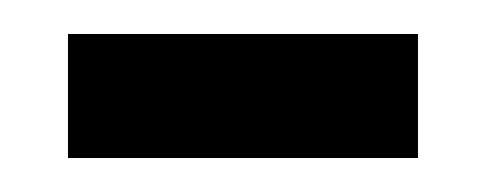

<svg xmlns="http://www.w3.org/2000/svg" viewBox="-20 -329 286 113"><path d="M20 -236V-309H226V-236Z"/></svg>

Font: Noto Serif ExtraCondensed
Style: Regular
Weight: 400
Width: 2
Designer: Monotype Design Team
Foundry: Monotype Imaging Inc.
Version: Version 2.013